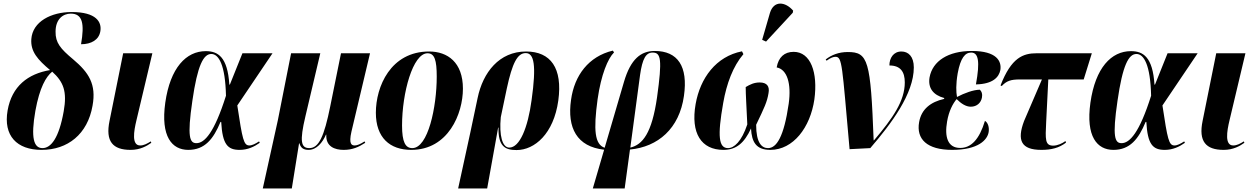

<svg xmlns="http://www.w3.org/2000/svg" viewBox="-20 -837 7097 1085"><path d="M215 10C362 10 475 -78 503 -240C525 -361 482 -427 393 -502C321 -562 293 -596 294 -658C294 -729 336 -760 380 -760C447 -760 458 -703 438 -587C496 -587 539 -612 547 -660C556 -712 525 -769 385 -769C269 -769 164 -715 157 -616C152 -545 194 -499 263 -441C138 -420 47 -350 23 -213C-2 -70 75 10 215 10ZM220 0C171 0 153 -57 180 -211C204 -343 240 -404 275 -432C339 -374 360 -320 340 -208C313 -56 268 0 220 0Z M718 10C772 10 810 -12 835 -30L832 -38C811 -25 793 -15 772 -15C723 -15 736 -95 751 -157L841 -536H676L599 -154C575 -38 617 10 718 10Z M1044 10C1137 10 1186 -51 1226 -148H1230C1237 -20 1267 10 1334 10C1380 10 1417 -8 1448 -30L1444 -38C1424 -25 1405 -15 1389 -15C1357 -15 1350 -49 1321 -241L1520 -536H1350L1279 -359H1276C1266 -515 1212 -548 1143 -548C1032 -548 942 -454 914 -257C887 -65 952 10 1044 10ZM1090 -28C1052 -28 1037 -62 1067 -267C1096 -469 1130 -532 1174 -532C1216 -532 1253 -471 1257 -296C1191 -87 1136 -28 1090 -28Z M1465 228H1629L1670 -27H1672C1680 0 1696 10 1724 10C1769 10 1803 -32 1822 -76H1824C1820 -8 1873 10 1922 10C1972 10 2007 -6 2044 -30L2040 -38C2018 -23 1998 -15 1985 -15C1967 -15 1950 -22 1966 -93L2071 -536H1907L1846 -235C1812 -67 1782 0 1728 0C1681 0 1672 -37 1706 -180L1790 -536H1625L1550 -157Z M2304 10C2513 10 2596 -194 2596 -336C2596 -485 2509 -546 2405 -546C2187 -546 2104 -347 2104 -200C2104 -59 2183 10 2304 10ZM2310 0C2271 0 2252 -34 2252 -128C2252 -312 2313 -536 2396 -536C2436 -536 2448 -497 2448 -404C2448 -232 2399 0 2310 0Z M2569 228H2733L2795 -116H2797C2795 -11 2833 11 2899 11C3001 11 3109 -81 3135 -269C3160 -452 3092 -546 2953 -546C2801 -546 2709 -428 2679 -283L2638 -89ZM2858 -3C2819 -3 2800 -70 2810 -175L2844 -337C2875 -481 2904 -537 2951 -537C2998 -537 3012 -470 2984 -271C2963 -115 2917 -3 2858 -3Z M3330 228H3510L3540 8C3698 -7 3819 -110 3845 -295C3869 -462 3810 -549 3680 -549C3602 -549 3544 -504 3506 -374L3397 -2C3341 -21 3333 -100 3357 -276C3377 -416 3415 -506 3450 -541L3443 -551C3306 -518 3226 -411 3207 -273C3184 -114 3240 -8 3394 9ZM3597 -413C3610 -505 3630 -540 3668 -540C3715 -540 3723 -502 3693 -287C3664 -84 3611 -19 3542 -3Z M4309 -602 4460 -765 4462 -777C4418 -828 4353 -836 4331 -764L4287 -612ZM4068 10C4141 10 4186 -29 4224 -111C4228 -34 4253 10 4333 10C4463 10 4559 -117 4582 -275C4603 -427 4561 -544 4465 -544C4412 -544 4379 -513 4369 -456C4428 -445 4453 -365 4437 -251C4410 -63 4368 0 4320 0C4285 0 4253 -29 4253 -132C4300 -230 4315 -261 4323 -311C4330 -348 4315 -371 4273 -371C4242 -371 4219 -360 4194 -345C4194 -302 4198 -245 4203 -134C4171 -37 4128 0 4094 0C4042 0 4033 -65 4067 -256C4086 -364 4122 -462 4181 -531L4173 -547C4026 -518 3937 -396 3911 -249C3882 -84 3943 10 4068 10Z M4781 6 4898 0C5017 -138 5144 -307 5144 -456C5144 -518 5113 -546 5074 -546C5029 -546 5006 -509 5006 -467C5069 -467 5093 -431 5093 -371C5093 -267 5026 -170 4919 -44H4917C4900 -496 4886 -543 4771 -543C4719 -543 4678 -526 4646 -501L4651 -494C4674 -511 4690 -516 4701 -516C4740 -516 4738 -474 4781 6Z M5361 10C5509 10 5560 -47 5567 -91C5571 -118 5563 -144 5546 -154C5514 -49 5468 -1 5406 -1C5335 -1 5317 -64 5332 -150C5342 -210 5365 -252 5386 -277C5411 -252 5438 -234 5466 -234C5501 -234 5524 -257 5529 -286C5533 -307 5527 -321 5517 -330C5482 -330 5430 -311 5388 -289C5383 -317 5381 -359 5392 -423C5408 -510 5434 -540 5468 -540C5509 -540 5519 -491 5495 -360C5591 -362 5625 -401 5633 -441C5641 -491 5613 -549 5472 -549C5338 -549 5250 -492 5233 -400C5223 -340 5253 -300 5316 -283L5315 -278C5240 -261 5187 -221 5174 -147C5157 -51 5218 10 5361 10Z M5865 10C5921 10 5965 -1 6004 -31L6001 -40C5984 -27 5956 -14 5932 -14C5885 -14 5887 -49 5892 -148L5904 -388H6104L6150 -536H5838C5762 -536 5695 -512 5634 -354L5641 -351C5668 -380 5693 -388 5742 -388H5868L5767 -153C5726 -44 5750 10 5865 10Z M6272 10C6365 10 6414 -51 6454 -148H6458C6465 -20 6495 10 6562 10C6608 10 6645 -8 6676 -30L6672 -38C6652 -25 6633 -15 6617 -15C6585 -15 6578 -49 6549 -241L6748 -536H6578L6507 -359H6504C6494 -515 6440 -548 6371 -548C6260 -548 6170 -454 6142 -257C6115 -65 6180 10 6272 10ZM6318 -28C6280 -28 6265 -62 6295 -267C6324 -469 6358 -532 6402 -532C6444 -532 6481 -471 6485 -296C6419 -87 6364 -28 6318 -28Z M6895 10C6949 10 6987 -12 7012 -30L7009 -38C6988 -25 6970 -15 6949 -15C6900 -15 6913 -95 6928 -157L7018 -536H6853L6776 -154C6752 -38 6794 10 6895 10Z"/></svg>

Font: Noto Serif Display Condensed ExtraBold
Style: Italic
Weight: 800
Width: 3
Italic angle: -12°
Designer: Monotype Design Team
Foundry: Monotype Imaging Inc.
Version: Version 2.009